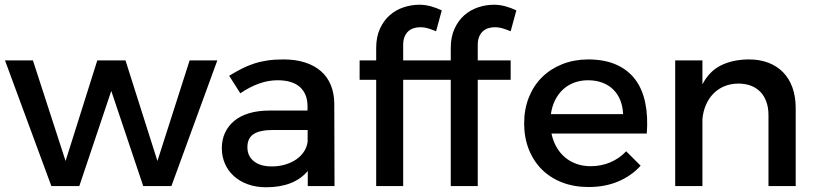

<svg xmlns="http://www.w3.org/2000/svg" viewBox="-20 -786 3450 811"><path d="M1 -531H119L257 -106L391 -531H510L645 -106L781 -531H898L704 0H585L450 -402L315 0H197Z M1280 -64Q1251.5 -29.5 1207 -12.2Q1162.5 5 1104 5Q1061 5 1026.2 -7.8Q991.5 -20.5 967.2 -42.8Q943 -65 930 -95Q917 -125 917 -160Q917 -196 930.5 -225.2Q944 -254.5 969.5 -275.5Q995 -296.5 1032.5 -307.8Q1070 -319 1118 -319H1279V-337Q1279 -389 1247.2 -418Q1215.5 -447 1152 -447Q1113.5 -447 1074.2 -433Q1035 -419 995 -392L948 -466Q976 -483 1001 -495.8Q1026 -508.5 1052.5 -517.2Q1079 -526 1109 -530.5Q1139 -535 1177 -535Q1228.5 -535 1268.2 -522.2Q1308 -509.5 1335.5 -485.5Q1363 -461.5 1377.2 -427Q1391.5 -392.5 1392 -349L1393 0H1280ZM1128 -83Q1158.5 -83 1185 -91Q1211.5 -99 1231.8 -113Q1252 -127 1264.5 -146.5Q1277 -166 1279.5 -188.5V-237H1135Q1078.5 -237 1051.8 -220Q1025 -203 1025 -164Q1025 -127 1052.2 -105Q1079.5 -83 1128 -83Z M1569 -449H1499V-531H1569V-583Q1569 -630 1584.8 -664.5Q1600.5 -699 1626 -721.5Q1651.5 -744 1684.5 -755Q1717.5 -766 1752 -766Q1776 -766 1800.5 -759.2Q1825 -752.5 1846 -742L1822 -654Q1807.5 -660 1790.2 -665.5Q1773 -671 1755 -671Q1740.5 -671 1727.2 -666.8Q1714 -662.5 1704.2 -653.5Q1694.5 -644.5 1688.8 -630.5Q1683 -616.5 1683 -597V-531H1922V-449H1683V0H1569Z M1884 -449H1814V-531H1884V-583Q1884 -630 1899.8 -664.5Q1915.5 -699 1941 -721.5Q1966.5 -744 1999.5 -755Q2032.5 -766 2067 -766Q2091 -766 2115.5 -759.2Q2140 -752.5 2161 -742L2137 -654Q2122.5 -660 2105.2 -665.5Q2088 -671 2070 -671Q2055.5 -671 2042.2 -666.8Q2029 -662.5 2019.2 -653.5Q2009.5 -644.5 2003.8 -630.5Q1998 -616.5 1998 -597V-531H2137V-449H1998V0H1884Z M2309.5 -222Q2316 -190 2330.8 -164.5Q2345.5 -139 2367 -121Q2388.5 -103 2415.8 -93.5Q2443 -84 2475 -84Q2519 -84 2557.2 -100Q2595.5 -116 2625 -147L2686 -86Q2647 -43 2591.2 -19.5Q2535.5 4 2466 4Q2404.5 4 2354.2 -15.5Q2304 -35 2268.5 -70.5Q2233 -106 2213.5 -155.5Q2194 -205 2194 -265Q2194 -325 2213.8 -374.5Q2233.5 -424 2269.2 -459.5Q2305 -495 2354.5 -514.8Q2404 -534.5 2463 -535Q2533 -535 2582.8 -513Q2632.5 -491 2663 -450.5Q2693.5 -410 2705.5 -352Q2717.5 -294 2712 -222ZM2464 -447Q2432.5 -447 2405.5 -437Q2378.5 -427 2358.2 -408.2Q2338 -389.5 2324.8 -363.2Q2311.5 -337 2307 -304H2612Q2610.5 -337.5 2599.5 -364Q2588.5 -390.5 2569.2 -409Q2550 -427.5 2523.2 -437.2Q2496.5 -447 2464 -447Z M3226 -300Q3226 -331 3217.2 -355.8Q3208.5 -380.5 3192 -397.8Q3175.5 -415 3151.8 -424Q3128 -433 3098 -433Q3065 -432.5 3038.5 -421.2Q3012 -410 2992.8 -390Q2973.5 -370 2961.8 -342.8Q2950 -315.5 2947 -283V0H2832V-531H2947V-429.5Q2975.5 -485 3025.2 -509.8Q3075 -534.5 3143 -535Q3189.5 -535 3226.2 -520.8Q3263 -506.5 3288.5 -480Q3314 -453.5 3327.5 -415.5Q3341 -377.5 3341 -330V0H3226Z"/></svg>

Font: Argentum Sans
Style: Regular
Weight: 400
Designer: Julieta Ulanovsky, Owen Earl, Chris M. Simpson, Rasmus Andersson, Cristiano Sobral
Foundry: The Argentum Sans Project Authors
Version: Version 3.135; ttfautohint (v1.8.4.7-5d5b-dirty)